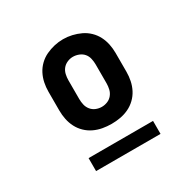

<svg xmlns="http://www.w3.org/2000/svg" viewBox="-120 -813 741 743"><g transform="rotate(-30 250.0 -442.0)"><path d="M250 -317Q230 -317 210.5 -320.5Q191 -324 173 -332.5Q155 -341 140.5 -355Q126 -369 117 -386.5Q108 -404 104 -423.5Q100 -443 100 -463V-547Q100 -567 104 -586.5Q108 -606 117 -623.5Q126 -641 140.5 -655Q155 -669 173 -677.5Q191 -686 210.5 -690.5Q230 -695 250 -695Q270 -695 289.5 -690.5Q309 -686 327 -677.5Q345 -669 359.5 -655Q374 -641 383 -623.5Q392 -606 396 -586.5Q400 -567 400 -547V-463Q400 -443 396 -423.5Q392 -404 383 -386.5Q374 -369 359.5 -355Q345 -341 327 -332.5Q309 -324 289.5 -320.5Q270 -317 250 -317ZM250 -393Q263 -393 275.5 -398Q288 -403 296.5 -413.5Q305 -424 308 -437Q311 -450 311 -463V-547Q311 -560 308 -573.5Q305 -587 296.5 -597Q288 -607 275 -612Q262 -617 249 -617Q236 -617 223.5 -611.5Q211 -606 203 -596Q195 -586 192 -573Q189 -560 189 -547V-463Q189 -450 192 -437Q195 -424 203.5 -413.5Q212 -403 224.5 -398Q237 -393 250 -393ZM106 -189V-247H394V-189Z"/></g></svg>

Font: Iosevka SS08 Regular
Style: Bold
Weight: 700
Monospace: yes
Designer: Belleve Invis
Foundry: Belleve Invis
Version: Version 16.3.4; ttfautohint (v1.8.4)